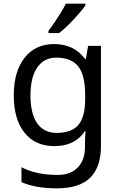

<svg xmlns="http://www.w3.org/2000/svg" viewBox="-20 -786 655 1046"><path d="M275 -546Q328 -546 370.5 -526Q413 -506 443 -465H448L460 -536H530V9Q530 124 471.5 182Q413 240 290 240Q172 240 97 206V125Q176 167 295 167Q364 167 403.5 126.5Q443 86 443 16V-5Q443 -17 444 -39.5Q445 -62 446 -71H442Q388 10 276 10Q172 10 113.5 -63Q55 -136 55 -267Q55 -395 113.5 -470.5Q172 -546 275 -546ZM287 -472Q220 -472 183 -418.5Q146 -365 146 -266Q146 -167 182.5 -114.5Q219 -62 289 -62Q370 -62 407 -105.5Q444 -149 444 -246V-267Q444 -377 406 -424.5Q368 -472 287 -472ZM445 -756Q433 -738 408 -709.5Q383 -681 354.5 -652.5Q326 -624 302 -606H244V-618Q259 -637 276.5 -663Q294 -689 311 -716.5Q328 -744 339 -766H445Z"/></svg>

Font: Noto Sans Living
Style: Regular
Weight: 400
Designer: Monotype Design Team
Foundry: Monotype Imaging Inc.
Version: Version 2.013; ttfautohint (v1.8.4.7-5d5b)